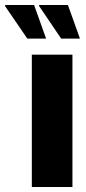

<svg xmlns="http://www.w3.org/2000/svg" viewBox="-94 -746 342 766"><path d="M150 -592 62 -722V-726H177L225 -592ZM15 -592 -74 -722 -73 -726H42L90 -592ZM33 0V-528H195V0Z"/></svg>

Font: Archivo ExtraCondensed Black
Style: Regular
Weight: 900
Width: 2
Designer: Hector Gatti
Foundry: Omnibus-Type
Version: Version 2.001; ttfautohint (v1.8.3)